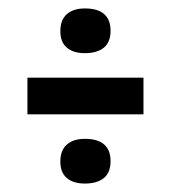

<svg xmlns="http://www.w3.org/2000/svg" viewBox="-20 -533 405 455"><path d="M181 -407Q154 -407 138.5 -420Q123 -433 123 -459Q123 -486 138.5 -499.5Q154 -513 181 -513Q242 -513 242 -460Q242 -433 226 -420Q210 -407 181 -407ZM45 -262V-349H320V-262ZM181 -98Q154 -98 138.5 -111Q123 -124 123 -150Q123 -177 138.5 -190.5Q154 -204 181 -204Q242 -204 242 -151Q242 -124 226 -111Q210 -98 181 -98Z"/></svg>

Font: Bricolage Grotesque 12pt Condensed Medium
Style: Regular
Weight: 500
Width: 3
Designer: Mathieu Triay
Foundry: Atelier Triay
Version: Version 1.001; ttfautohint (v1.8.4.7-5d5b);gftools[0.9.33.de